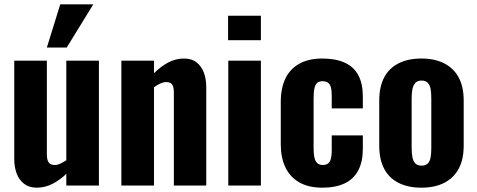

<svg xmlns="http://www.w3.org/2000/svg" viewBox="-20 -859 2207 889"><path d="M150 10Q115 10 91.5 -8Q68 -26 57 -56Q46 -86 46 -122V-578H197V-144Q197 -120 205 -107.5Q213 -95 234 -95Q246 -95 259.5 -101.5Q273 -108 287 -117V-578H438V0H287V-54Q257 -25 222.5 -7.5Q188 10 150 10ZM197 -639 259 -839H412L289 -639Z M542 0V-578H693V-520Q724 -551 758.5 -569.5Q793 -588 832 -588Q868 -588 890.5 -570Q913 -552 924 -522.5Q935 -493 935 -456V0H785V-431Q785 -455 777.5 -467Q770 -479 749 -479Q737 -479 722.5 -472.5Q708 -466 693 -455V0Z M1037 0V-578H1188V0ZM1036 -673V-786H1188V-673Z M1473 10Q1409 10 1366 -14.5Q1323 -39 1301.5 -84Q1280 -129 1280 -191V-386Q1280 -451 1301.5 -495.5Q1323 -540 1366 -564Q1409 -588 1473 -588Q1535 -588 1577 -568.5Q1619 -549 1639.5 -510Q1660 -471 1660 -412V-357H1516V-416Q1516 -442 1511.5 -456.5Q1507 -471 1497.5 -477Q1488 -483 1473 -483Q1458 -483 1449 -475.5Q1440 -468 1436 -450.5Q1432 -433 1432 -402V-175Q1432 -128 1442.5 -111.5Q1453 -95 1474 -95Q1490 -95 1499 -102Q1508 -109 1512 -124Q1516 -139 1516 -162V-232H1660V-169Q1660 -111 1639 -70.5Q1618 -30 1576 -10Q1534 10 1473 10Z M1931 10Q1869 10 1825 -12.5Q1781 -35 1758.5 -78Q1736 -121 1736 -185V-393Q1736 -457 1758.5 -500Q1781 -543 1825 -565.5Q1869 -588 1931 -588Q1993 -588 2037 -565.5Q2081 -543 2104 -500Q2127 -457 2127 -393V-185Q2127 -121 2104 -78Q2081 -35 2037 -12.5Q1993 10 1931 10ZM1932 -92Q1951 -92 1961 -102.5Q1971 -113 1974 -131.5Q1977 -150 1977 -174V-403Q1977 -428 1974 -446Q1971 -464 1961 -475Q1951 -486 1932 -486Q1913 -486 1903 -475Q1893 -464 1889.5 -446Q1886 -428 1886 -403V-174Q1886 -150 1889.5 -131.5Q1893 -113 1903 -102.5Q1913 -92 1932 -92Z"/></svg>

Font: Oswald SemiBold
Style: Regular
Weight: 600
Designer: Vernon Adams
Foundry: Vernon Adams
Version: Version 4.100; ttfautohint (v1.8.1.43-b0c9)